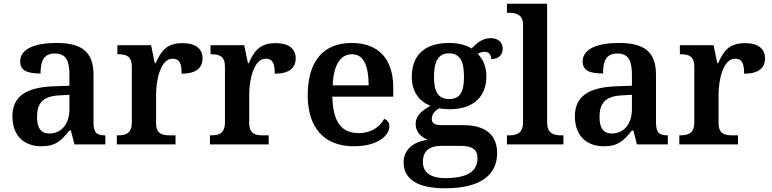

<svg xmlns="http://www.w3.org/2000/svg" viewBox="-20 -780 4167 1037"><path d="M203 10C282 10 311 -21 355 -75H363L382 0H549V-49H546C501 -49 485 -65 485 -120V-377C485 -503 418 -548 285 -548C177 -548 89 -520 89 -448C89 -400 125 -383 199 -383C199 -449 215 -491 276 -491C341 -491 355 -446 355 -374V-317L272 -314C121 -309 47 -259 47 -152C47 -42 115 10 203 10ZM246 -59C201 -59 180 -89 180 -148C180 -222 210 -261 303 -265L355 -268V-191C355 -110 312 -59 246 -59Z M611 0H928V-49H897C856 -49 823 -57 823 -116V-270C823 -347 847 -463 912 -463C950 -463 961 -437 961 -382C1036 -382 1074 -411 1074 -465C1074 -514 1040 -547 966 -547C881 -547 850 -506 821 -439H816L796 -536H614V-487H617C661 -487 692 -478 692 -419V-121C692 -58 659 -49 614 -49H611Z M1114 0H1431V-49H1400C1359 -49 1326 -57 1326 -116V-270C1326 -347 1350 -463 1415 -463C1453 -463 1464 -437 1464 -382C1539 -382 1577 -411 1577 -465C1577 -514 1543 -547 1469 -547C1384 -547 1353 -506 1324 -439H1319L1299 -536H1117V-487H1120C1164 -487 1195 -478 1195 -419V-121C1195 -58 1162 -49 1117 -49H1114Z M1891 10C2025 10 2083 -51 2083 -98C2083 -119 2070 -133 2055 -138C2032 -96 1986 -61 1918 -61C1825 -61 1778 -120 1775 -258H2104V-308C2104 -466 2019 -548 1880 -548C1728 -548 1642 -452 1642 -265C1642 -91 1730 10 1891 10ZM1971 -319H1777C1781 -428 1818 -487 1881 -487C1946 -487 1971 -422 1971 -319Z M2384 237C2575 237 2665 165 2665 47C2665 -45 2610 -104 2483 -104H2367C2326 -104 2312 -116 2312 -138C2312 -165 2332 -185 2353 -195C2366 -192 2393 -190 2408 -190C2543 -190 2607 -264 2607 -367C2607 -424 2587 -462 2560 -489C2571 -496 2583 -500 2599 -500C2621 -500 2633 -484 2633 -461C2678 -461 2695 -488 2695 -518C2695 -548 2674 -574 2631 -574C2584 -574 2551 -544 2527 -518C2501 -535 2458 -548 2408 -548C2269 -548 2204 -479 2204 -363C2204 -287 2244 -231 2305 -209C2253 -180 2225 -152 2225 -110C2225 -64 2258 -38 2291 -25C2217 -16 2160 25 2160 97C2160 187 2234 237 2384 237ZM2406 -245C2345 -245 2324 -288 2324 -364C2324 -443 2344 -492 2405 -492C2467 -492 2486 -445 2486 -365C2486 -287 2467 -245 2406 -245ZM2386 182C2300 182 2264 148 2264 94C2264 24 2315 8 2361 8H2470C2529 8 2559 27 2559 75C2559 139 2513 182 2386 182Z M2718 0H3023V-49H3010C2968 -49 2935 -61 2935 -120V-760H2718V-711H2730C2764 -711 2805 -703 2805 -647V-120C2805 -61 2772 -49 2730 -49H2718Z M3241 10C3320 10 3349 -21 3393 -75H3401L3420 0H3587V-49H3584C3539 -49 3523 -65 3523 -120V-377C3523 -503 3456 -548 3323 -548C3215 -548 3127 -520 3127 -448C3127 -400 3163 -383 3237 -383C3237 -449 3253 -491 3314 -491C3379 -491 3393 -446 3393 -374V-317L3310 -314C3159 -309 3085 -259 3085 -152C3085 -42 3153 10 3241 10ZM3284 -59C3239 -59 3218 -89 3218 -148C3218 -222 3248 -261 3341 -265L3393 -268V-191C3393 -110 3350 -59 3284 -59Z M3649 0H3966V-49H3935C3894 -49 3861 -57 3861 -116V-270C3861 -347 3885 -463 3950 -463C3988 -463 3999 -437 3999 -382C4074 -382 4112 -411 4112 -465C4112 -514 4078 -547 4004 -547C3919 -547 3888 -506 3859 -439H3854L3834 -536H3652V-487H3655C3699 -487 3730 -478 3730 -419V-121C3730 -58 3697 -49 3652 -49H3649Z"/></svg>

Font: Noto Serif Lao SemiBold
Style: Regular
Weight: 600
Designer: Monotype Design Team
Foundry: Monotype Imaging Inc.
Version: Version 2.003